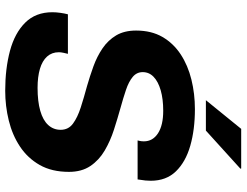

<svg xmlns="http://www.w3.org/2000/svg" viewBox="-122 -790 924 719"><g transform="rotate(90 339.5 -430.0)"><path d="M319.4 12Q236.8 12 170 -5.8Q103.3 -23.7 64.3 -62.9Q25.3 -102.1 25.3 -164.7Q25.3 -178.7 27.6 -194.8Q29.9 -211 33.1 -222.8H181.1Q179.4 -216.4 177.3 -206.5Q175.1 -196.7 175.1 -188.9Q175.1 -162.8 191.2 -144.8Q207.4 -126.8 237.4 -118Q267.4 -109.2 308.2 -109.2Q359.5 -109.2 394.5 -119.3Q429.6 -129.3 447.6 -148.9Q465.6 -168.5 465.6 -195.7Q465.6 -224.7 442.4 -241.8Q419.2 -258.9 381.8 -270.9Q344.5 -282.9 301.5 -294.5Q265 -305 228.1 -318.3Q191.3 -331.6 160.6 -352.4Q130 -373.2 111.9 -403.7Q93.9 -434.2 93.9 -478.2Q93.9 -535.4 117.8 -576.7Q141.7 -617.9 183 -645.1Q224.4 -672.2 277.5 -685.3Q330.7 -698.4 388.3 -698.4Q465 -698.4 525.5 -681Q585.9 -663.6 621.1 -627.3Q656.4 -591 656.4 -533Q656.4 -524.2 655.4 -513Q654.4 -501.8 651.4 -483.8H505.4Q508 -494 508.4 -499Q508.8 -504.1 508.8 -507.3Q508.8 -540.5 478.8 -560.1Q448.7 -579.7 394.2 -579.7Q350.3 -579.7 317.6 -570.3Q284.9 -560.8 267.3 -543.8Q249.6 -526.9 249.6 -502.9Q249.6 -480.4 267.5 -465.5Q285.4 -450.6 316 -440.3Q346.6 -429.9 383.5 -419.8Q423.3 -408.7 465.2 -395.2Q507.2 -381.7 543.2 -360.6Q579.3 -339.4 601.2 -306.9Q623.1 -274.4 623.1 -226.7Q623.1 -162.5 597.4 -117.3Q571.7 -72.1 528.4 -43.4Q485.2 -14.7 430.9 -1.4Q376.6 12 319.4 12ZM354.7 -739.5 462.1 -871.7H610.7L610.9 -868.5L468.6 -739.5Z"/></g></svg>

Font: Archivo Variable SemiBold
Style: Italic
Weight: 600
Italic angle: -10°
Designer: Hector Gatti
Foundry: Omnibus-Type
Version: Version 2.001